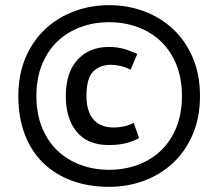

<svg xmlns="http://www.w3.org/2000/svg" viewBox="-20 -662 846 744"><path d="M51 -290Q51 -373 79 -438.5Q107 -504 155 -549Q203 -594 267 -618Q331 -642 403 -642Q475 -642 539 -618Q603 -594 651 -549Q699 -504 727 -438.5Q755 -373 755 -290Q755 -207 727 -141.5Q699 -76 651 -31Q603 14 539 38Q475 62 403 62Q323 62 258 38Q193 14 147 -31Q101 -76 76 -141.5Q51 -207 51 -290ZM121 -290Q121 -221 143 -167.5Q165 -114 203 -78Q241 -42 292.5 -23Q344 -4 403 -4Q462 -4 513.5 -23Q565 -42 603 -78Q641 -114 663 -167.5Q685 -221 685 -290Q685 -359 663 -412.5Q641 -466 603 -502Q565 -538 513.5 -557Q462 -576 403 -576Q344 -576 292.5 -557Q241 -538 203 -502Q165 -466 143 -412.5Q121 -359 121 -290ZM519 -127Q496 -114 467.5 -107Q439 -100 401 -100Q320 -100 277.5 -151Q235 -202 235 -290Q235 -381 280.5 -430.5Q326 -480 401 -480Q419 -480 433.5 -478Q448 -476 460.5 -472.5Q473 -469 485 -464Q497 -459 512 -453L486 -392Q464 -403 444 -407Q424 -411 410 -411Q368 -411 341.5 -385Q315 -359 315 -290Q315 -232 341 -200.5Q367 -169 418 -168Q465 -168 498 -186Z"/></svg>

Font: PT Sans
Style: Regular
Weight: 400
Version: Version 2.003W OFL; ttfautohint (v1.6)